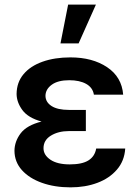

<svg xmlns="http://www.w3.org/2000/svg" viewBox="-20 -801 602 831"><path d="M351.6 -285.2V-233.7H278.4Q232.6 -233.7 200.5 -214.1Q168.3 -194.6 168.3 -159.4Q168.3 -130 198.3 -109.7Q228.3 -89.5 282 -89.5Q335.2 -89.5 362.7 -106.7Q390.3 -123.9 396.3 -158H522Q518.5 -104.4 486 -66.8Q453.5 -29.1 401.3 -9.6Q349.1 9.9 285.5 9.9Q216.6 9.9 161.8 -9.6Q106.9 -29.1 74.9 -64.6Q43 -100.1 42.6 -148.4Q43 -188.9 69.4 -223.9Q95.9 -258.9 159.8 -274.9Q101.2 -291.2 76.7 -324.8Q52.2 -358.3 51.8 -394.2Q52.2 -444.6 81.9 -479.9Q111.5 -515.3 164.1 -533.9Q216.6 -552.6 284.8 -552.6Q380.3 -552.6 443.7 -510.1Q507.1 -467.7 513.1 -391.3H386.4Q381.4 -421.9 353 -437.9Q324.6 -453.8 279.5 -453.8Q230.8 -453.8 204 -434.3Q177.2 -414.8 176.8 -386.4Q177.2 -358.7 203.3 -342Q229.4 -325.3 278.4 -325.3H351.6ZM241.8 -613.3 274.9 -781.2H395.2L320.3 -613.3Z"/></svg>

Font: Inter UI Semi Bold
Style: Regular
Weight: 600
Designer: Rasmus Andersson
Foundry: rsms
Version: 3.2;8d6f07862